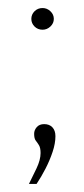

<svg xmlns="http://www.w3.org/2000/svg" viewBox="-20 -353 208 478"><path d="M52 105Q61 87 71 66Q81 45 81 28Q81 15 77 8.5Q73 2 69 -3Q65 -8 65 -20Q65 -29 71.5 -36.5Q78 -44 90 -44Q103 -44 110.5 -36Q118 -28 118 -14Q118 4 111 25Q104 46 93.5 66.5Q83 87 71 105ZM86 -279Q74 -279 66 -287Q58 -295 58 -306Q58 -317 66 -325Q74 -333 86 -333Q97 -333 105.5 -325Q114 -317 114 -306Q114 -295 105.5 -287Q97 -279 86 -279Z"/></svg>

Font: Alumni Sans ExtraLight
Style: Regular
Weight: 250
Version: Version 1.018